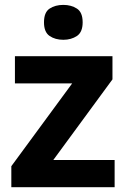

<svg xmlns="http://www.w3.org/2000/svg" viewBox="-20 -780 528 800"><path d="M457.6 0H27.2V-87.5L280.8 -432.6H42.2V-545.8H448.6V-449.3L202 -113.2H457.6ZM243.9 -759.6Q276.7 -759.6 300.5 -744.2Q324.4 -728.7 324.4 -686.9Q324.4 -646.1 300.5 -630.1Q276.7 -614.2 243.9 -614.2Q210.1 -614.2 186.7 -630.1Q163.3 -646.1 163.3 -686.9Q163.3 -728.7 186.7 -744.2Q210.1 -759.6 243.9 -759.6Z"/></svg>

Font: Noto Sans Hebrew
Style: Regular
Weight: 400
Designer: Monotype Design Team
Foundry: Monotype Imaging Inc.
Version: Version 2.003;January 10, 2023;FontCreator 14.0.0.2877 64-bi